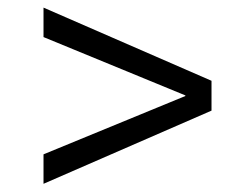

<svg xmlns="http://www.w3.org/2000/svg" viewBox="-20 -606 604 492"><path d="M91.5 -511V-586.5L522 -399V-322.5L91.5 -135V-210.5L455 -360V-361.5Z"/></svg>

Font: Hepta Slab ExtraLight
Style: Regular
Weight: 400
Version: Version 1.102